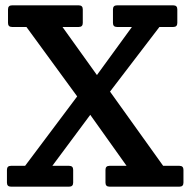

<svg xmlns="http://www.w3.org/2000/svg" viewBox="-20 -699 717 719"><path d="M176 -78H239Q254 -78 254 -63V-15Q254 0 239 0H21Q6 0 6 -15V-63Q6 -78 21 -78H74L269 -338L79 -598H25Q10 -598 10 -613V-664Q10 -679 25 -679H275Q290 -679 290 -664V-613Q290 -598 275 -598H214L343 -418L474 -598H418Q403 -598 403 -613V-664Q403 -679 418 -679H629Q644 -679 644 -664V-613Q644 -598 629 -598H577L392 -356L591 -78H652Q667 -78 667 -63V-15Q667 0 652 0H390Q375 0 375 -15V-63Q375 -78 390 -78H454L318 -269Z"/></svg>

Font: Crete Round
Style: Regular
Weight: 400
Designer: Veronika Burian
Foundry: TypeTogether
Version: Version 1.001